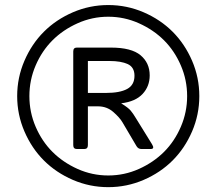

<svg xmlns="http://www.w3.org/2000/svg" viewBox="-20 -735 848 769"><path d="M48.8 -350.1Q48.8 -424.3 77.9 -491.7Q106.9 -559.1 155.8 -607.9Q204.6 -656.7 272 -685.8Q339.4 -714.8 413.6 -714.8Q487.8 -714.8 555.2 -685.8Q622.6 -656.7 671.4 -607.9Q720.2 -559.1 749.3 -491.7Q778.3 -424.3 778.3 -350.1Q778.3 -275.9 749.3 -208.5Q720.2 -141.1 671.4 -92.3Q622.6 -43.5 555.2 -14.4Q487.8 14.6 413.6 14.6Q339.4 14.6 272 -14.4Q204.6 -43.5 155.8 -92.3Q106.9 -141.1 77.9 -208.5Q48.8 -275.9 48.8 -350.1ZM97.7 -350.1Q97.7 -285.6 122.8 -227.3Q147.9 -168.9 190.2 -126.7Q232.4 -84.5 290.8 -58.3Q349.1 -32.2 413.6 -32.2Q478 -32.2 536.4 -58.3Q594.7 -84.5 637 -126.7Q679.2 -168.9 704.3 -227.3Q729.5 -285.6 729.5 -350.1Q729.5 -414.6 704.3 -472.9Q679.2 -531.2 637 -573.5Q594.7 -615.7 536.4 -641.8Q478 -668 413.6 -668Q349.1 -668 290.8 -641.8Q232.4 -615.7 190.2 -573.5Q147.9 -531.2 122.8 -472.9Q97.7 -414.6 97.7 -350.1ZM287.6 -138.2Q273.4 -138.2 273.4 -153.8V-528.8Q273.4 -544.4 287.6 -544.4H424.3Q506.3 -544.4 543 -513.7Q579.6 -482.9 579.6 -433.1Q579.6 -389.2 551 -358.6Q522.5 -328.1 465.8 -321.3V-320.8Q493.7 -303.7 503.4 -292Q513.2 -280.3 524.9 -260.7L588.9 -157.2Q600.6 -138.2 583.5 -138.2H546.4Q533.7 -138.2 526.9 -149.4L470.2 -245.6Q459 -264.6 433.3 -286.9Q407.7 -309.1 372.1 -309.1H332V-153.8Q332 -138.2 317.9 -138.2ZM332 -362.8H404.8Q460 -362.8 489.3 -378.7Q518.6 -394.5 518.6 -431.6Q518.6 -465.8 491.7 -478.3Q464.8 -490.7 418.5 -490.7H332Z"/></svg>

Font: Istok Web
Style: BoldItalic
Weight: 700
Italic angle: -13°
Designer: Andrey V. Panov
Foundry: Andrey V. Panov
Version: Version 1.0.2g